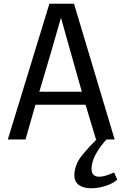

<svg xmlns="http://www.w3.org/2000/svg" viewBox="-20 -748 672 1030"><path d="M22 0ZM595 0H495L439 -186H170L117 0H22L245 -728H377ZM419 -256 357 -475 307 -653Q278 -552 257 -479L191 -256ZM507 -9H560Q520 32 495.5 76Q471 120 471 158Q471 200 512 200Q543 200 592 177L609 215Q593 233 551.5 247.5Q510 262 469 262Q429 262 404 245Q379 228 379 191Q379 170 385.5 149.5Q392 129 400.5 113.5Q409 98 428.5 75Q448 52 462.5 36.5Q477 21 507 -9Z"/></svg>

Font: Myanmar Chatu
Style: Regular
Weight: 400
Designer: Danh Hong
Foundry: Google Inc.
Version: Version 2.00 November 20, 2015